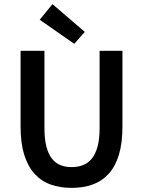

<svg xmlns="http://www.w3.org/2000/svg" viewBox="-20 -901 695 933"><path d="M341 -688 173 -805 235 -881 392 -746ZM328 12Q271 12 225.5 -4.5Q180 -21 147.5 -57Q115 -93 97.5 -149.5Q80 -206 80 -287V-654H196V-278Q196 -225 205.5 -188.5Q215 -152 232.5 -130Q250 -108 274 -98.5Q298 -89 328 -89Q358 -89 383 -98.5Q408 -108 426 -130Q444 -152 454 -188.5Q464 -225 464 -278V-654H575V-287Q575 -206 558 -149.5Q541 -93 508.5 -57Q476 -21 430.5 -4.5Q385 12 328 12Z"/></svg>

Font: TypoPRO Source Sans Pro
Style: Regular
Weight: 600
Designer: Paul D. Hunt
Foundry: Adobe Systems Incorporated
Version: Version 2.020;PS 2.000;hotconv 1.0.86;makeotf.lib2.5.63406